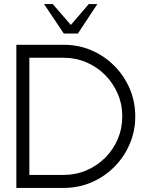

<svg xmlns="http://www.w3.org/2000/svg" viewBox="-20 -919 712 939"><path d="M60 0V-700H291.5Q364 -700 427.5 -672.8Q491 -645.5 539 -597.2Q587 -549 614.2 -485.8Q641.5 -422.5 641.5 -350Q641.5 -277.5 614.2 -214.2Q587 -151 539 -102.8Q491 -54.5 427.5 -27.2Q364 0 291.5 0ZM123.5 -63.5H291.5Q351 -63.5 402.8 -85.8Q454.5 -108 494 -147.2Q533.5 -186.5 555.8 -238.5Q578 -290.5 578 -350Q578 -409.5 555.5 -461.2Q533 -513 493.8 -552.5Q454.5 -592 402.5 -614.2Q350.5 -636.5 291.5 -636.5H123.5ZM292 -755 195.5 -899H238L326.5 -797L414 -899H456L361 -755Z"/></svg>

Font: Urbanist Light
Style: Regular
Weight: 300
Designer: Corey Hu
Foundry: Corey Hu
Version: Version 1.330; ttfautohint (v1.8.4.7-5d5b)